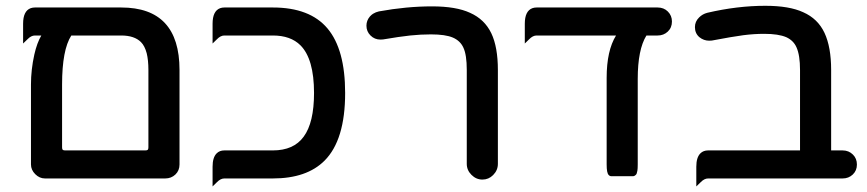

<svg xmlns="http://www.w3.org/2000/svg" viewBox="-20 -612 3022 669"><path d="M402.3 -488.3H228.5Q196.3 -438.5 196.3 -317.4V-98.6Q196.3 -92.3 198.5 -90.1Q200.7 -87.9 207 -87.9H486.3Q492.7 -87.9 494.9 -90.1Q497.1 -92.3 497.1 -98.6V-368.2Q497.1 -402.3 491.2 -426.3Q484.4 -452.1 471.2 -465.3Q448.2 -488.3 402.3 -488.3ZM402.3 -585.9Q605.5 -585.9 605.5 -368.2V-39.1Q605.5 -17.6 591.1 -3.9Q576.7 9.8 555.7 9.8H136.7Q117.7 9.8 102.8 -5.1Q87.9 -20 87.9 -39.1V-317.4Q87.9 -369.1 99.6 -421.9Q108.9 -462.9 124 -488.3H101.6Q88.4 -488.3 75.7 -475.1L60.5 -460.4V-529.3Q60.5 -573.7 86.9 -583.5Q93.8 -585.9 101.6 -585.9Z M1182.6 -288.1Q1182.6 -124 1110.8 -52.2Q1048.8 9.8 930.7 9.8H761.7Q748.5 9.8 735.8 22.9L720.7 37.6V-31.2Q720.7 -63.5 734.9 -77.6Q745.1 -87.9 761.7 -87.9H930.7Q1003.4 -87.9 1038.1 -135.7Q1074.2 -184.6 1074.2 -288.1Q1074.2 -406.7 1026.9 -454.1Q992.7 -488.3 930.7 -488.3H761.7Q748.5 -488.3 735.8 -475.1L720.7 -460.4V-529.3Q720.7 -573.7 747.1 -583.5Q753.9 -585.9 761.7 -585.9H930.7Q1059.6 -585.9 1121.1 -512.9Q1182.6 -439.9 1182.6 -288.1Z M1606.4 -41V-368.2Q1606.4 -420.9 1594.7 -445.8Q1584 -469.7 1558.1 -481Q1532.2 -492.2 1481.4 -492.2Q1445.8 -492.2 1408.9 -488.3Q1372.1 -484.4 1314.9 -474.6Q1310.5 -474.1 1305.7 -474.1Q1285.2 -474.1 1271 -488.3Q1256.8 -502.4 1256.8 -522.5Q1256.8 -540.5 1269 -554.7Q1274.9 -561 1279.8 -564Q1289.1 -569.8 1300.3 -572.3Q1396.5 -589.8 1485.4 -589.8Q1569.3 -589.8 1617.7 -567.4Q1668.5 -544.9 1691.9 -496.1Q1714.8 -448.2 1714.8 -368.2V-41Q1714.8 -18.6 1698.2 -2Q1682.6 13.7 1660.9 13.7Q1639.2 13.7 1622.8 -2.7Q1606.4 -19 1606.4 -41Z M2232.4 -488.3Q2202.1 -439.5 2202.1 -336.9V-39.1Q2202.1 -23.9 2200.9 -17.3Q2199.7 -10.7 2198.5 -7.6Q2197.3 -4.4 2195.3 -2.7Q2193.4 -1 2191.9 0Q2189 2 2185.5 2H2110.4Q2105 2 2101.1 -2Q2097.2 -5.9 2095.5 -14.9Q2093.8 -23.9 2093.8 -39.1V-340.8Q2093.8 -435.5 2126.5 -488.3H1849.6Q1836.4 -488.3 1823.7 -475.1L1808.6 -460.4V-529.3Q1808.6 -573.7 1835 -583.5Q1841.8 -585.9 1849.6 -585.9H2271.5Q2293 -585.9 2307.1 -571.8Q2321.3 -557.6 2321.3 -537.1Q2321.3 -515.6 2306.9 -502Q2292.5 -488.3 2271.5 -488.3Z M2916 9.8H2447.3Q2434.1 9.8 2421.4 22.9L2406.2 37.6V-31.2Q2406.2 -63.5 2420.4 -77.6Q2430.7 -87.9 2447.3 -87.9H2767.6V-368.2Q2767.6 -419.4 2755.4 -446.8Q2745.1 -470.7 2719.7 -482.4Q2692.4 -494.1 2642.6 -494.1Q2606.9 -494.1 2569.8 -489.3Q2532.7 -484.4 2460.4 -470.7Q2456.1 -470.2 2451.2 -470.2Q2432.1 -470.2 2417 -482.4Q2401.4 -495.6 2401.4 -517.6Q2401.4 -537.1 2416 -551.3Q2427.7 -563 2444.3 -567.4Q2548.8 -591.8 2646.5 -591.8Q2730.5 -591.8 2778.8 -569.3Q2829.6 -546.9 2852.8 -497.6Q2876 -448.2 2876 -368.2V-87.9H2916Q2937.5 -87.9 2952.1 -73.2Q2965.8 -59.6 2965.8 -38.6Q2965.8 -17.6 2951.4 -3.9Q2937 9.8 2916 9.8Z"/></svg>

Font: YuPearl-SemiBold
Style: SemiBold
Weight: 600
Designer: Max Yao
Foundry: Max-Everyday
Version: Version 1.011; ttfautohint (v1.8.3)